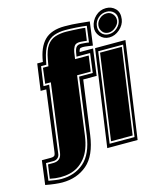

<svg xmlns="http://www.w3.org/2000/svg" viewBox="-183 -759 812 953"><g transform="rotate(-15 223.5 -283.0)"><path d="M19 107Q4 107 -18.5 104.5Q-41 102 -67 97L-51 -26H-5Q6 -26 12 -29.5Q18 -33 20 -50L61 -360H32L51 -496H80Q91 -569 126 -604Q161 -639 229 -639Q271 -639 301.5 -635.5Q332 -632 357 -630L341 -510Q334 -511 317.5 -513.5Q301 -516 290 -516Q278 -516 274.5 -511.5Q271 -507 269 -496H338L320 -360H251L213 -85Q199 18 147 62.5Q95 107 19 107ZM19 89Q88 89 135.5 47.5Q183 6 196 -88L235 -379H305L318 -478H248L252 -501Q256 -521 264.5 -528Q273 -535 288 -534Q303 -533 306.5 -532.5Q310 -532 312.5 -532Q315 -532 326 -530L337 -613Q313 -616 283.5 -618Q254 -620 229 -620Q197 -620 171 -611Q145 -602 126.5 -576.5Q108 -551 98 -503L93 -478H66L52 -379H81L36 -37Q35 -24 26 -15.5Q17 -7 3 -7H-35L-46 81Q-29 84 -12 86.5Q5 89 19 89ZM-37 73 -27 2H0Q39 2 45 -36L92 -388H63L73 -468H101L107 -502Q115 -548 132 -571.5Q149 -595 174 -603Q199 -611 229 -611Q241 -611 259.5 -610Q278 -609 297 -608Q316 -607 327 -605L318 -541Q311 -542 303.5 -542.5Q296 -543 285 -544Q261 -545 253 -531Q245 -517 243 -503L238 -468H308L297 -388H227L187 -89Q177 -16 144.5 23.5Q112 63 65 74Q18 85 -37 73ZM278 0 348 -495H504L434 0ZM295 -18H423L487 -476H359ZM305 -28 366 -467H478L416 -28ZM431 -528Q402 -528 383.5 -549.5Q365 -571 369 -599Q374 -630 397 -651.5Q420 -673 451 -673Q480 -673 499 -653.5Q518 -634 513 -599Q509 -571 484.5 -549.5Q460 -528 431 -528ZM433 -544Q456 -544 475 -560.5Q494 -577 497 -599Q501 -625 486.5 -640Q472 -655 449 -655Q425 -655 406.5 -639Q388 -623 385 -599Q382 -577 395.5 -560.5Q409 -544 433 -544ZM434 -552Q413 -552 402 -567Q391 -582 393 -599Q395 -618 411 -632.5Q427 -647 448 -647Q467 -647 479 -632.5Q491 -618 489 -599Q487 -582 470 -567Q453 -552 434 -552Z"/></g></svg>

Font: Alumni Sans Collegiate One SC
Style: Italic
Weight: 400
Italic angle: -8°
Designer: Robert E. Leuschke
Foundry: Robert E. Leuschke
Version: Version 1.100